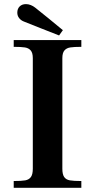

<svg xmlns="http://www.w3.org/2000/svg" viewBox="-20 -890 450 910"><path d="M135.5 -90.5V-614.5Q135.5 -639.5 125.5 -651Q115.5 -662.5 97.8 -665.2Q80 -668 45 -668V-700H365.5V-668Q331 -668 313.2 -665.2Q295.5 -662.5 285.5 -651Q275.5 -639.5 275.5 -614.5V-90.5Q275.5 -63.5 284.2 -51Q293 -38.5 311 -35.2Q329 -32 365.5 -32V0H45V-32Q82 -32 99.8 -35.2Q117.5 -38.5 126.5 -51Q135.5 -63.5 135.5 -90.5ZM93 -788Q79 -793.5 70.5 -804.5Q62 -815.5 62 -830Q62 -848.5 73.2 -859.5Q84.5 -870.5 103 -870.5Q114.5 -870.5 125.8 -866Q137 -861.5 146.5 -854Q169 -836.5 210.2 -802.8Q251.5 -769 278 -747L260 -722Q203 -744.5 175.5 -755.2Q148 -766 93 -788Z"/></svg>

Font: Didactic
Style: Regular
Weight: 400
Designer: Tyler Finck
Foundry: Etcetera Type Co
Version: Version 3.007;FEAKit 1.0